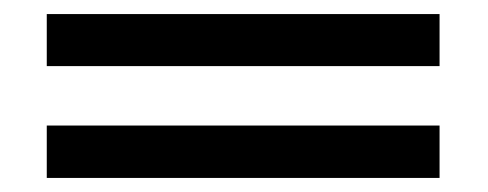

<svg xmlns="http://www.w3.org/2000/svg" viewBox="-20 -419 694 273"><path d="M46.5 -325V-399H605V-325ZM46.5 -166V-240.5H605V-166Z"/></svg>

Font: Junction Medium
Style: Regular
Weight: 500
Designer: Caroline Hadilaksono
Foundry: Caroline Hadilaksono, Tyler Finck, The League of Moveable Type
Version: Version 2.000; ttfautohint (v1.8.3)